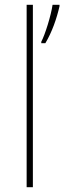

<svg xmlns="http://www.w3.org/2000/svg" viewBox="-20 -831 268 800"><path d="M117 -51V-811H91V-51ZM228 -805V-811H199C193 -768 168 -687 152 -657V-651H169C197 -698 216 -753 228 -805Z"/></svg>

Font: Noto Sans Tamil UI Thin
Style: Regular
Weight: 100
Designer: Jelle Bosma - Monotype Design Team
Foundry: Monotype Imaging Inc.
Version: Version 2.004